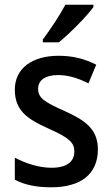

<svg xmlns="http://www.w3.org/2000/svg" viewBox="-20 -879 474 816"><path d="M377 -849V-859H258C234 -814 194 -754 162 -711V-699H230C276 -736 350 -811 377 -849ZM396 -244C396 -331 341 -368 255 -407C167 -446 142 -463 142 -502C142 -538 172 -560 227 -560C273 -560 315 -545 356 -525L389 -604C340 -629 289 -642 230 -642C117 -642 43 -589 43 -498C43 -410 94 -374 185 -333C276 -293 296 -272 296 -235C296 -193 265 -166 199 -166C144 -166 85 -186 43 -209V-115C84 -94 132 -83 198 -83C322 -83 396 -138 396 -244Z"/></svg>

Font: Noto Sans Kannada UI SemiCondensed Medium
Style: Regular
Weight: 500
Width: 4
Designer: Jelle Bosma - Monotype Design Team
Foundry: Monotype Imaging Inc.
Version: Version 2.005